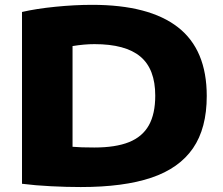

<svg xmlns="http://www.w3.org/2000/svg" viewBox="-20 -767 921 794"><path d="M71 -7V-717.5Q129 -731 208.8 -739Q288.5 -747 361 -747Q597 -747 716 -654.2Q835 -561.5 835 -370Q835 -236.5 778 -153.8Q721 -71 606.2 -32.2Q491.5 6.5 314 6.5Q256 6.5 191.2 3.2Q126.5 0 71 -7ZM622 -371.5Q622 -481.5 560.5 -533Q499 -584.5 370.5 -584.5Q329 -584.5 280 -576.5V-160Q312.5 -157 370 -157Q458 -157 513.5 -179.2Q569 -201.5 595.5 -248.8Q622 -296 622 -371.5Z"/></svg>

Font: Encode Sans Expanded ExtraBold
Style: Regular
Weight: 800
Width: 7
Designer: Multiple Designers
Foundry: Impallari Type
Version: Version 2.000